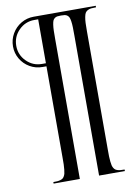

<svg xmlns="http://www.w3.org/2000/svg" viewBox="-86 -653 599 865"><g transform="rotate(-10 214.0 -220.0)"><path d="M296 158V-482Q296 -506.2 295.6 -520.8Q295.2 -535.2 293.4 -547.6Q291.5 -560 288.9 -565.9Q286.2 -571.8 280.9 -575.9Q275.5 -580 269.1 -581Q262.8 -582 252 -582Q241.2 -582 234.9 -581Q228.5 -580 223.1 -575.9Q217.8 -571.8 215.1 -565.9Q212.5 -560 210.6 -547.6Q208.8 -535.2 208.4 -520.8Q208 -506.2 208 -482V158H88V151Q99 151 106.1 150.5Q113.2 150 120 148Q126.8 146 130.8 143.2Q134.8 140.5 138.2 134.6Q141.8 128.8 143.4 122.1Q145 115.5 146.2 104.1Q147.5 92.8 147.8 80.5Q148 68.2 148 50V-368H130Q99 -368 72.5 -383.2Q46 -398.5 30.5 -424.8Q15 -451 15 -482Q15 -513.5 30.5 -540.2Q46 -567 72.5 -582.5Q99 -598 130 -598H414V-591Q399.8 -591 391.1 -590Q382.5 -589 375.2 -584.9Q368 -580.8 364.5 -574.9Q361 -569 358.6 -556.6Q356.2 -544.2 355.6 -529.8Q355 -515.2 355 -491V50Q355 68.2 355.2 80.5Q355.5 92.8 356.8 104.1Q358 115.5 359.6 122.1Q361.2 128.8 364.6 134.5Q368 140.2 371.9 143.1Q375.8 146 382.4 148Q389 150 396.1 150.5Q403.2 151 414 151V158ZM148 -583H130Q88.8 -583 59.4 -553.5Q30 -524 30 -482Q30 -440.8 59.4 -411.4Q88.8 -382 130 -382H148Z"/></g></svg>

Font: FogtwoNo5
Style: Regular
Weight: 400
Designer: gluk (gluksza@wp.pl)
Foundry: gluk (gluksza@wp.pl)
Version: Version 0.87